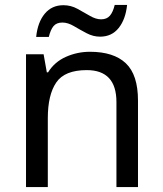

<svg xmlns="http://www.w3.org/2000/svg" viewBox="-20 -755 658 775"><path d="M343 -546Q439 -546 488 -499.5Q537 -453 537 -349V0H450V-343Q450 -472 330 -472Q241 -472 207 -422Q173 -372 173 -278V0H85V-536H156L169 -463H174Q200 -505 246 -525.5Q292 -546 343 -546ZM126 -606Q132 -665 160.5 -699.5Q189 -734 236 -734Q266 -734 292.5 -719.5Q319 -705 343 -691Q367 -677 388 -677Q411 -677 423.5 -691.5Q436 -706 443 -735H493Q487 -677 459 -642Q431 -607 384 -607Q356 -607 329.5 -621Q303 -635 278.5 -649.5Q254 -664 232 -664Q208 -664 196 -649.5Q184 -635 177 -606Z"/></svg>

Font: Noto Sans Tifinagh SIL
Style: Regular
Weight: 400
Designer: JamraPatel
Foundry: JamraPatel LLC
Version: Version 2.006; ttfautohint (v1.8.4.7-5d5b)